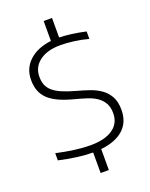

<svg xmlns="http://www.w3.org/2000/svg" viewBox="-186 -985 960 1230"><g transform="rotate(-20 294.0 -370.0)"><path d="M279 10Q231 10 170.5 2Q110 -6 50 -20V-69Q111 -55 172 -47Q233 -39 280 -39Q379 -39 433 -76.5Q487 -114 487 -183Q487 -225 470.5 -253Q454 -281 427 -299Q400 -317 364.5 -328.5Q329 -340 291 -350Q228 -366 185 -385.5Q142 -405 115.5 -430.5Q89 -456 77 -488Q65 -520 65 -562Q65 -641 120.5 -692Q176 -743 270 -754V-890H327V-757Q365 -756 410.5 -750Q456 -744 506 -733V-682Q458 -695 408.5 -701.5Q359 -708 317 -708Q227 -708 174.5 -668.5Q122 -629 122 -563Q122 -531 131.5 -507Q141 -483 163.5 -463.5Q186 -444 222 -428.5Q258 -413 312 -398Q357 -386 399 -371.5Q441 -357 473 -334Q505 -311 524.5 -275.5Q544 -240 544 -185Q544 -102 490.5 -53Q437 -4 336 7V150H280V10H279Z"/></g></svg>

Font: Encode Sans Wide
Style: ExtraLight
Weight: 200
Designer: Pablo Impallari, Andres Torresi
Foundry: Pablo Impallari, Andres Torresi
Version: Version 1.000; ttfautohint (v1.00) -l 8 -r 50 -G 200 -x 14 -